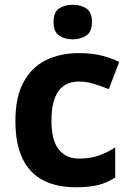

<svg xmlns="http://www.w3.org/2000/svg" viewBox="-20 -780 554 810"><path d="M300 10Q219 10 162 -19.5Q105 -49 75 -111Q45 -173 45 -270Q45 -370 79 -433Q113 -496 173.5 -526Q234 -556 313 -556Q369 -556 410.5 -545Q452 -534 483 -519L439 -404Q404 -418 373.5 -427Q343 -436 313 -436Q197 -436 197 -271Q197 -189 227.5 -150Q258 -111 313 -111Q360 -111 396 -123.5Q432 -136 466 -158V-31Q432 -9 394.5 0.5Q357 10 300 10ZM287 -760Q320 -760 344 -744.5Q368 -729 368 -687Q368 -646 344 -630Q320 -614 287 -614Q253 -614 229.5 -630Q206 -646 206 -687Q206 -729 229.5 -744.5Q253 -760 287 -760Z"/></svg>

Font: Noto Sans Adlam
Style: Regular
Weight: 400
Designer: Mark Jamra, Neil Patel
Foundry: JamraPatel LLC
Version: Version 3.001